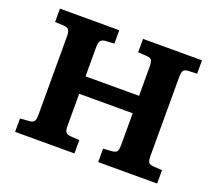

<svg xmlns="http://www.w3.org/2000/svg" viewBox="-117 -863 1160 1025"><g transform="rotate(20 462.5 -350.0)"><path d="M59 0V-76L111 -80Q128 -81 136.5 -89.5Q145 -98 145 -130V-573Q145 -596 139 -608Q133 -620 109 -622L59 -624V-700H396V-624L344 -621Q325 -619 318 -608Q311 -597 311 -570V-407H615V-574Q615 -593 610.5 -606Q606 -619 579 -621L531 -624V-700H866V-624L815 -622Q795 -621 788.5 -610Q782 -599 782 -571V-126Q782 -103 787.5 -92Q793 -81 817 -79L866 -76V0H531V-76L582 -80Q600 -81 607.5 -90.5Q615 -100 615 -130V-308H311V-126Q311 -100 318 -90.5Q325 -81 346 -79L396 -76V0Z"/></g></svg>

Font: Literata 7pt
Style: Bold
Weight: 700
Designer: Latin by Veronika Burian and Jose Scaglione. Greek by Irene Vlachou. Cyrillic by Vera Evstafieva.
Foundry: TypeTogether
Version: Version 3.002